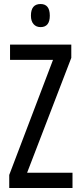

<svg xmlns="http://www.w3.org/2000/svg" viewBox="-20 -936 401 956"><path d="M341 0H26V-65L244 -638H30V-714H335V-648L115 -76H341ZM182 -916Q228 -916 228 -858Q228 -801 182 -801Q160 -801 147 -816Q134 -831 134 -858Q134 -916 182 -916Z"/></svg>

Font: Noto Sans Lao UI ExtCond
Style: Regular
Weight: 400
Width: 2
Designer: Monotype Design Team
Foundry: Monotype Imaging Inc.
Version: Version 2.000; ttfautohint (v1.8.4.7-5d5b)